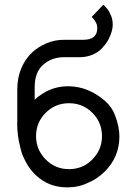

<svg xmlns="http://www.w3.org/2000/svg" viewBox="-20 -785 555 819"><path d="M274.4 -344.7C313.5 -344.7 346.7 -331.1 374 -303.7C401.4 -276.4 415 -243.2 415 -204.1C415 -165.5 401.4 -132.8 374 -105C346.7 -77.1 313.5 -63.5 274.4 -63.5C235.4 -63.5 202.1 -77.1 174.8 -105C147.5 -132.8 133.8 -165.5 133.8 -204.1C133.8 -243.2 147.5 -276.4 174.8 -303.7C202.1 -331.1 235.4 -344.7 274.4 -344.7ZM252 -615.2C227.1 -615.2 202.6 -610.4 179.2 -600.6C155.8 -590.8 134.8 -578.1 116.2 -560.5C97.7 -543 82 -520.5 70.8 -493.7C59.6 -466.8 53.7 -437 53.7 -404.8V-262.2C53.7 -261.7 53.2 -261.7 53.2 -261.2C53.2 -222.7 58.1 -187.5 66.9 -154.8C70.3 -139.6 75.2 -124.5 82 -110.8C97.7 -75.2 120.1 -45.9 149.9 -23.4C182.6 1.5 221.2 14.2 266.6 14.2C299.8 14.2 329.1 7.8 355.5 -5.4C381.3 -15.6 404.8 -31.7 426.3 -52.7C468.3 -94.2 489.3 -144.5 489.3 -203.1C489.3 -231 482.9 -261.2 470.7 -293C462.4 -316.4 447.8 -337.4 426.8 -355.5C380.4 -395.5 329.6 -416 274.4 -417H270.5C231 -417 194.8 -406.7 162.6 -386.2C149.9 -378.4 138.2 -369.6 127.9 -359.4V-396V-412.1C127.9 -455.6 140.1 -488.3 164.6 -509.3C189 -530.3 218.3 -541 252 -541H319.8C340.3 -541 359.4 -544.9 376 -552.2C392.6 -559.6 405.8 -568.8 416 -580.1C426.3 -591.3 435.5 -603 442.4 -616.2C449.2 -629.4 454.1 -641.6 457 -652.3C460 -663.1 460.9 -672.4 460.9 -680.2C460.9 -693.8 458.5 -706.5 453.6 -718.3C448.7 -730 444.3 -738.3 440.4 -743.7C436.5 -749 429.7 -755.9 420.9 -765.1L371.1 -712.9L377.9 -705.6L383.8 -697.8L389.6 -688.5L393.6 -677.7L395 -665C395 -631.8 375 -615.2 335 -615.2Z"/></svg>

Font: Tuffy
Style: Regular
Weight: 500
Designer: Thatcher Ulrich, Karoly Barta and Michael Everson
Version: Version 001.270